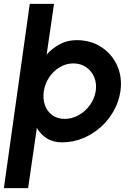

<svg xmlns="http://www.w3.org/2000/svg" viewBox="-66 -720 706 990"><path d="M-46 250 87.5 -700H212.5L174.5 -438.5Q203.5 -471.5 242.5 -492.2Q281.5 -513 329 -513Q401.5 -513 456.2 -477.5Q511 -442 538 -382.2Q565 -322.5 555 -250Q547 -195.5 520 -147.5Q493 -99.5 451.8 -63.2Q410.5 -27 360 -6.5Q309.5 14 255 14Q207.5 14 175.2 -6.8Q143 -27.5 124 -60.5L79 250ZM267.5 -107Q305 -107 339.2 -126Q373.5 -145 397.2 -177.5Q421 -210 427.5 -250Q433.5 -289 420 -321.5Q406.5 -354 378.2 -373.5Q350 -393 312 -393Q275 -393 242.5 -373.8Q210 -354.5 188 -322Q166 -289.5 160 -250Q154 -210.5 165.5 -178Q177 -145.5 203.5 -126.2Q230 -107 267.5 -107Z"/></svg>

Font: Urbanist
Style: Bold Italic
Weight: 700
Italic angle: -8°
Designer: Corey Hu
Foundry: Corey Hu
Version: Version 1.330; ttfautohint (v1.8.4.7-5d5b)